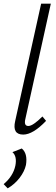

<svg xmlns="http://www.w3.org/2000/svg" viewBox="-24 -731 304 1050"><path d="M103 5Q42 5 59 -69L201 -711H254L115 -82Q105 -42 131 -42Q156 -42 208 -94L228 -70Q156 5 103 5ZM18 299 -4 276Q48 232 60 175Q70 124 44 101L95 81Q128 108 118 171Q110 207 83 242Q56 277 18 299Z"/></svg>

Font: EauTestText Semilight
Style: Italic
Weight: 300
Italic angle: -12°
Designer: Christian Thalmann (Catharsis Fonts)
Version: Version 0.001;PS 000.001;hotconv 1.0.88;makeotf.lib2.5.64775